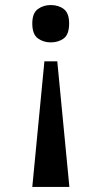

<svg xmlns="http://www.w3.org/2000/svg" viewBox="-20 -561 422 761"><path d="M207 -318 255 180H108L156 -318ZM181 -541Q212 -541 233 -525Q254 -509 254 -468Q254 -425 233 -409Q212 -393 181 -393Q152 -393 130 -409Q108 -425 108 -468Q108 -509 130 -525Q152 -541 181 -541Z"/></svg>

Font: Noto Serif Khojki
Style: Bold
Weight: 700
Version: Version 2.003